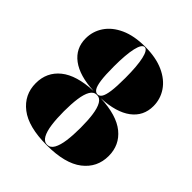

<svg xmlns="http://www.w3.org/2000/svg" viewBox="-205 -905 1061 1061"><g transform="rotate(45 325.0 -375.0)"><path d="M325 10Q182 10 111 -45Q40 -100 40 -190Q40 -275.5 104 -327.5Q168 -379.5 296.5 -385Q182 -390.5 121 -436.2Q60 -482 60 -560Q60 -615 90.5 -660.5Q121 -706 180.2 -733Q239.5 -760 325 -760Q410.5 -760 469.8 -733Q529 -706 559.5 -660.5Q590 -615 590 -560Q590 -482 529 -436.2Q468 -390.5 353.5 -385Q482 -379.5 546 -327.5Q610 -275.5 610 -190Q610 -100 539.2 -45Q468.5 10 325 10ZM325 6.5Q349.5 6.5 363.8 -19Q378 -44.5 384 -88.8Q390 -133 390 -190Q390 -247 384 -290.5Q378 -334 363.8 -358.5Q349.5 -383 325 -383Q300.5 -383 286.2 -358.5Q272 -334 266 -290.5Q260 -247 260 -190Q260 -133 266 -88.8Q272 -44.5 286.2 -19Q300.5 6.5 325 6.5ZM325 -387Q339.5 -387 349.5 -402.2Q359.5 -417.5 364.8 -455.2Q370 -493 370 -560Q370 -606.5 367 -643Q364 -679.5 358.2 -704.8Q352.5 -730 344.2 -743.2Q336 -756.5 325 -756.5Q314 -756.5 305.8 -743.2Q297.5 -730 291.8 -704.8Q286 -679.5 283 -643Q280 -606.5 280 -560Q280 -493 285.2 -455.2Q290.5 -417.5 300.5 -402.2Q310.5 -387 325 -387Z"/></g></svg>

Font: Bodoni Moda 48pt Black
Style: Regular
Weight: 900
Designer: Owen Earl
Foundry: indestructible type
Version: Version 2.004